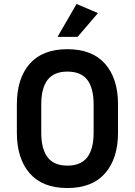

<svg xmlns="http://www.w3.org/2000/svg" viewBox="-20 -938 680 968"><path d="M575 -412V-269Q575 -139 510 -64.5Q445 10 320 10Q194 10 129.5 -64.5Q65 -139 65 -269V-412Q65 -542 129.5 -616Q194 -690 320 -690Q445 -690 510 -616Q575 -542 575 -412ZM452 -412Q452 -494 420 -535.5Q388 -577 320 -577Q252 -577 220 -535.5Q188 -494 188 -412V-269Q188 -187 220 -145Q252 -103 320 -103Q388 -103 420 -145Q452 -187 452 -269ZM371 -752H270L366 -918L474 -872Z"/></svg>

Font: Inria Sans
Style: Bold
Weight: 700
Designer: Black Foundry Team
Foundry: Black Foundry
Version: Version 1.2; ttfautohint (v1.8.3)